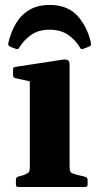

<svg xmlns="http://www.w3.org/2000/svg" viewBox="-20 -747 394 767"><path d="M178 -727.3Q250.4 -727.3 290.1 -683Q329.8 -638.7 343.4 -574.8Q345.4 -564.8 336.8 -561.2L313.2 -552.1Q303.7 -548.1 299.7 -556.7Q281.9 -587.1 252.3 -607.7Q222.8 -628.3 178 -628.3Q133.7 -628.3 104.6 -607.7Q75.4 -587.1 56.7 -556.5Q52.1 -548.1 43.5 -551.7L20.1 -560.8Q11.1 -565.2 13.1 -574.4Q22.7 -617.6 42.8 -651.9Q62.8 -686.3 96.3 -706.8Q129.9 -727.3 178 -727.3ZM99.1 0V-311.7H258V0ZM53.2 0Q43.6 0 43.6 -10V-28.8Q43.6 -38.8 53 -41.6L74.4 -47.6Q92 -54.7 95.6 -59.6Q99.1 -64.5 99.1 -81.4V-180H258V-83.3Q258 -65.1 261.5 -60.2Q265 -55.3 281.3 -50.4L321 -40.6Q330 -37.8 330 -28.4V-9.6Q330 0 320 0ZM99.1 -311.7V-462.4L118.3 -417.8L41.7 -434.7Q32.1 -436.9 32.1 -446.9V-469.4Q32.1 -479.6 42.1 -480L227.9 -508.2Q244.2 -510.8 251.1 -506.7Q258 -502.6 258 -488.4V-311.7Z"/></svg>

Font: Hahmlet
Style: Regular
Weight: 400
Designer: Minjoo Ham & Mark Frömberg
Foundry: hypertype
Version: Version 1.002